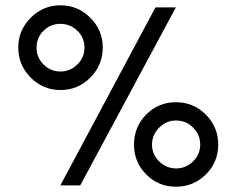

<svg xmlns="http://www.w3.org/2000/svg" viewBox="-20 -696 893 725"><path d="M283 4H208L567 -668H644ZM368 -517Q368 -450 321 -403Q274 -356 208.5 -356Q143 -356 96 -403Q49 -450 49 -517Q49 -582 96 -629Q143 -676 208.5 -676Q274 -676 321 -629Q368 -582 368 -517ZM144.5 -580Q118 -554 118 -516.5Q118 -479 144.5 -452.5Q171 -426 208 -426Q245 -426 272 -452.5Q299 -479 299 -516.5Q299 -554 272 -580Q245 -606 208 -606Q171 -606 144.5 -580ZM644 9Q578 9 532 -37.5Q486 -84 486 -149Q486 -217 532 -263.5Q578 -310 644 -310Q711 -310 757.5 -263Q804 -216 804 -150Q804 -84 757.5 -37.5Q711 9 644 9ZM644 -241Q608 -241 581 -214Q554 -187 554 -150Q554 -113 581 -86.5Q608 -60 645 -60Q682 -60 709 -86.5Q736 -113 736 -150Q736 -187 709.5 -214Q683 -241 644 -241Z"/></svg>

Font: Hind Siliguri Fixed
Style: Regular
Weight: 400
Designer: Jyotish Sonowal
Foundry: Indian Type Foundry
Version: Version 1.001;October 28, 2021;FontCreator 12.0.0.2565 64-bi